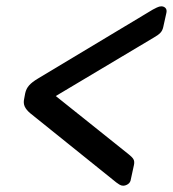

<svg xmlns="http://www.w3.org/2000/svg" viewBox="-20 -605 541 601"><path d="M365.2 -23.7Q359.4 -23.7 353.5 -27.4Q347.7 -31.2 343.9 -34L74.8 -250.4Q62.2 -261 57.4 -271.5Q52.6 -282.1 55.6 -295.6L58.9 -313.2Q62.1 -327.6 71.1 -337.7Q80.1 -347.9 97.8 -358.5L458.1 -574.9Q463.1 -577.7 470.9 -581.4Q478.8 -585.2 484.7 -585.2Q492.9 -585.2 497.9 -580Q502.9 -574.8 500.9 -565L491.1 -520.8Q488.7 -509.1 481.7 -502Q474.7 -494.8 461.4 -487.4L154.6 -304.4L383.6 -121.3Q393.2 -113.9 397.5 -106.9Q401.8 -99.9 399.2 -88.1L389.6 -43.9Q388.4 -34.1 380.9 -28.9Q373.4 -23.7 365.2 -23.7Z"/></svg>

Font: Rubik Light
Style: Italic
Weight: 300
Italic angle: -12°
Designer: Hubert and Fischer
Foundry: Hubert and Fischer
Version: Version 2.300;gftools[0.9.30]